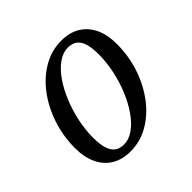

<svg xmlns="http://www.w3.org/2000/svg" viewBox="-124 -549 672 672"><g transform="rotate(-45 212.0 -213.0)"><path d="M263.5 -436Q303.5 -436 332.2 -418.8Q361 -401.5 376.8 -369Q392.5 -336.5 392.5 -290Q392.5 -231.5 374.8 -177.8Q357 -124 325.5 -81.8Q294 -39.5 251.8 -14.8Q209.5 10 160 10Q120.5 10 91.5 -7.2Q62.5 -24.5 46.8 -57.2Q31 -90 31 -136Q31 -194.5 48.8 -248.2Q66.5 -302 98 -344.2Q129.5 -386.5 171.8 -411.2Q214 -436 263.5 -436ZM161 -23.5Q186.5 -23.5 210.2 -40.5Q234 -57.5 254.2 -86.8Q274.5 -116 289.8 -153Q305 -190 313.5 -230.5Q322 -271 322 -310Q322 -357.5 307.8 -380Q293.5 -402.5 262.5 -402.5Q237 -402.5 213.2 -385.5Q189.5 -368.5 169.2 -339.2Q149 -310 133.8 -273Q118.5 -236 110 -195.5Q101.5 -155 101.5 -116Q101.5 -69 115.8 -46.2Q130 -23.5 161 -23.5Z"/></g></svg>

Font: Newsreader 18pt
Style: Italic
Weight: 400
Italic angle: -17°
Version: Version 1.003